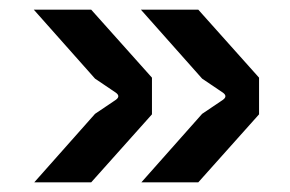

<svg xmlns="http://www.w3.org/2000/svg" viewBox="-20 -429 601 398"><path d="M273 -51H391L517 -192V-268L391 -409H272L399 -266L442 -237C449 -232 449 -227 442 -222L399 -193ZM51 -51H169L295 -192V-268L169 -409H50L177 -266L220 -237C227 -232 227 -227 220 -222L177 -193Z"/></svg>

Font: Finlandica Medium
Style: Regular
Weight: 500
Designer: Niklas Ekholm, Juho Hiilivirta, Jaakko Suomalainen
Foundry: Helsinki Type Studio
Version: Version 2.000;Glyphs 3.2 (3202)